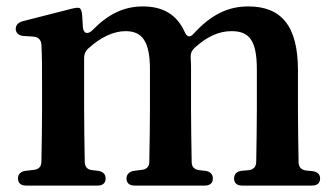

<svg xmlns="http://www.w3.org/2000/svg" viewBox="-20 -571 1045 598"><path d="M36 -15C36 -1 45 7 61 7H284C300 7 309 -1 309 -15C309 -29 300 -37 285 -39L268 -41C253 -42 244 -51 244 -67C243 -121 242 -187 242 -232V-389C242 -401 245 -411 255 -420C293 -455 334 -474 371 -474C423 -474 447 -442 447 -355V-232C447 -185 446 -120 445 -67C445 -52 437 -44 422 -42L398 -39C383 -37 374 -28 374 -15C374 -1 383 7 399 7H618C634 7 643 -1 643 -15C643 -29 634 -37 619 -39L601 -41C585 -43 577 -51 577 -67C576 -120 575 -185 575 -232V-354C575 -366 575 -378 574 -389C573 -403 576 -412 585 -421C625 -458 663 -474 701 -474C755 -474 780 -447 780 -355V-232C780 -185 779 -120 778 -67C778 -52 770 -43 755 -41L732 -39C717 -37 709 -28 709 -15C709 -1 718 7 734 7H952C968 7 977 -1 977 -15C977 -29 968 -36 953 -38L933 -40C918 -42 910 -51 910 -66C909 -119 908 -185 908 -232V-352C908 -492 855 -551 753 -551C691 -551 638 -526 584 -467C572 -453 562 -455 555 -472C530 -527 486 -551 425 -551C366 -551 317 -527 269 -478C254 -462 239 -466 238 -488L236 -522C235 -535 233 -541 229 -545C225 -548 216 -547 204 -544L51 -505C37 -501 29 -493 29 -481C29 -469 38 -460 53 -459L84 -457C99 -456 108 -447 109 -432C111 -394 111 -356 111 -304V-232C111 -188 110 -121 109 -68C109 -52 101 -44 86 -42L60 -39C45 -37 36 -29 36 -15Z"/></svg>

Font: 寒蝉锦书宋Pro Soft
Style: Regular
Weight: 700
Designer: 寒蝉锦书宋{Warren} 思源宋体{Ryoko NISHIZUKA 西塚涼子 (kana & ideographs); Frank Grießhammer (Latin, Greek & Cyrillic); Wenlong ZHANG 
Foundry: Adobe & ChillType
Version: Version 2.000;Glyphs 3.1.1 (3135)